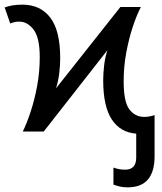

<svg xmlns="http://www.w3.org/2000/svg" viewBox="-25 -566 695 826"><path d="M523 240Q504 240 488.5 236Q473 232 463 228V155Q471 158 484 161Q497 164 513 164Q561 164 561 112V9Q493 4 456 -52Q419 -108 419 -220Q419 -251 423 -285Q427 -319 437 -350L163 0H73Q91 -37 107.5 -87.5Q124 -138 135 -197.5Q146 -257 146 -320Q146 -404 119.5 -438.5Q93 -473 58 -473Q44 -473 35 -470.5Q26 -468 19 -465L-5 -534Q8 -539 27 -542.5Q46 -546 71 -546Q149 -546 191.5 -490Q234 -434 234 -316Q234 -285 230 -251.5Q226 -218 216 -186L493 -536H581Q562 -499 545.5 -448.5Q529 -398 518 -338.5Q507 -279 507 -216Q507 -128 531.5 -95.5Q556 -63 596 -63Q608 -63 620 -65.5Q632 -68 640 -71V107Q640 172 611.5 206Q583 240 523 240Z"/></svg>

Font: Noto Sans
Style: Regular
Weight: 400
Designer: Monotype Design Team
Foundry: Monotype Imaging Inc.
Version: Version 1.902